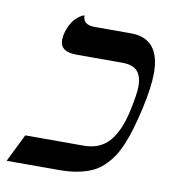

<svg xmlns="http://www.w3.org/2000/svg" viewBox="-104 -617 634 680"><g transform="rotate(10 213.5 -277.5)"><path d="M363.8 -248Q377.9 -312 377.9 -340.8Q377.9 -376 361.8 -394.5Q345.7 -413.1 306.2 -413.1H141.1Q83 -413.1 83 -456.1Q83 -461.4 85 -475.1Q89.8 -495.1 97.9 -510.5Q106 -525.9 114 -533.9Q122.1 -542 129.4 -547.1Q136.7 -552.2 141.6 -553.7L146 -555.2Q146 -521 188 -521H318.8Q423.8 -521 423.8 -396Q423.8 -346.7 405.8 -265.1Q396 -223.6 387.2 -193.1Q378.4 -162.6 366.5 -133.5Q354.5 -104.5 340.8 -84.5Q327.1 -64.5 308.8 -47.4Q290.5 -30.3 268.1 -20.5Q245.6 -10.7 217 -5.4Q188.5 0 152.8 0H-36.1L13.2 -100.1H223.1Q280.3 -100.1 313.5 -136.5Q346.7 -172.9 363.8 -248Z"/></g></svg>

Font: Common Serif SemiBold
Style: Italic
Weight: 600
Italic angle: -12°
Designer: Philipp H. Poll, Khaled Hosny
Foundry: Stefan Peev, Context Ltd.
Version: Version 1.026